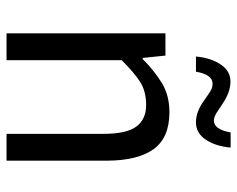

<svg xmlns="http://www.w3.org/2000/svg" viewBox="-89 -636 725 587"><g transform="rotate(90 273.5 -342.5)"><path d="M82 -485.8H149.9L157.2 -416H160.2Q195.3 -451.2 233.4 -474.6Q271.5 -498 323.2 -498Q400.4 -498 435.5 -450.2Q470.7 -402.3 471.2 -308.1V0H389.2V-296.9Q389.2 -366.2 367.2 -396.5Q344.7 -426.8 301.8 -426.8Q258.8 -426.8 230 -408.2Q201.2 -389.6 164.1 -352.1V0H82ZM235.8 -629.9Q208 -629.9 199.2 -579.1H152.8Q156.7 -624 176.8 -654.3Q196.8 -684.6 229.5 -684.6Q262.2 -684.6 298.3 -659.7Q312 -650.4 324.2 -642.6Q336.4 -634.8 348.1 -633.8Q376 -633.8 384.8 -685.1H431.2Q427.2 -639.6 407.2 -609.4Q387.2 -579.1 354 -579.1Q320.8 -579.1 286.6 -604.5Q272.5 -614.3 260.7 -622.1Q249 -629.9 235.8 -629.9Z"/></g></svg>

Font: SourceSansPro-Regular
Style: Regular
Weight: 400
Designer: Paul D. Hunt
Foundry: Adobe Systems Incorporated
Version: Version 1.050;PS Version 1.000;hotconv 1.0.70;makeotf.lib2.5